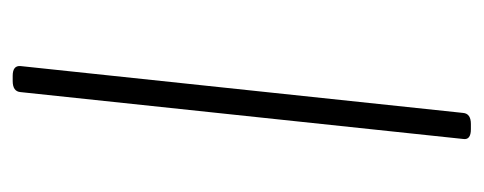

<svg xmlns="http://www.w3.org/2000/svg" viewBox="-244 -498 744 295"><g transform="rotate(90 127.5 -350.0)"><path d="M96 2Q80 2 81 -10L153 -690Q154 -702 170 -702H178Q195 -702 193 -690L121 -10Q120 2 104 2Z"/></g></svg>

Font: Asap Condensed Condensed Thin
Style: Italic
Weight: 100
Width: 3
Italic angle: -6°
Designer: Pablo Cosgaya
Foundry: Omnibus-Type
Version: Version 3.001; ttfautohint (v1.8.4.7-5d5b)